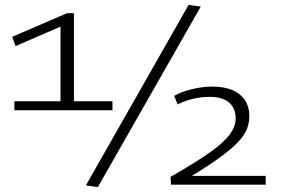

<svg xmlns="http://www.w3.org/2000/svg" viewBox="-20 -757 1175 787"><path d="M39 -305V-342H228V-648L44 -568L30 -606L255 -703H283V-342H441V-305ZM381 10 332 3 753 -737 803 -730ZM681 0 679 -32Q784 -92 842 -133.5Q900 -175 923 -207.5Q946 -240 946 -272Q946 -313 919 -336.5Q892 -360 840 -360Q807 -360 773.5 -352.5Q740 -345 708 -329L694 -364Q726 -382 768.5 -392Q811 -402 850 -402Q923 -402 962.5 -370Q1002 -338 1002 -281Q1002 -254 992.5 -229Q983 -204 957.5 -176.5Q932 -149 886 -115Q840 -81 766 -36H1069V0Z"/></svg>

Font: Georama Extended Light
Style: Regular
Weight: 300
Width: 7
Designer: Jean-Baptiste Levee
Foundry: Production Type
Version: Version 1.000